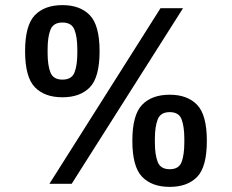

<svg xmlns="http://www.w3.org/2000/svg" viewBox="-20 -718 905 750"><path d="M224 -338Q154 -338 116 -377.5Q78 -417 78 -518Q78 -619 116 -658.5Q154 -698 224 -698Q293 -698 331 -658.5Q369 -619 369 -518Q369 -416 331 -377Q293 -338 224 -338ZM173 0 607 -686H695L260 0ZM224 -407Q260 -407 271 -435Q282 -463 282 -510V-526Q282 -573 271 -601.5Q260 -630 224 -630Q188 -630 177 -601.5Q166 -573 166 -526V-510Q166 -463 177 -435Q188 -407 224 -407ZM643 12Q573 12 535 -27.5Q497 -67 497 -168Q497 -269 535 -308.5Q573 -348 643 -348Q712 -348 750 -308.5Q788 -269 788 -168Q788 -66 750 -27Q712 12 643 12ZM643 -57Q679 -57 689.5 -85.5Q700 -114 700 -161V-176Q700 -223 689.5 -251.5Q679 -280 643 -280Q607 -280 596 -251.5Q585 -223 585 -176V-161Q585 -114 596 -85.5Q607 -57 643 -57Z"/></svg>

Font: Archivo SemiCondensed SemiBold
Style: Regular
Weight: 600
Width: 4
Designer: Hector Gatti
Foundry: Omnibus-Type
Version: Version 2.001; ttfautohint (v1.8.3)